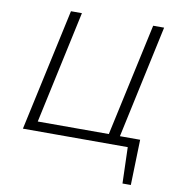

<svg xmlns="http://www.w3.org/2000/svg" viewBox="-91 -741 945 1019"><g transform="rotate(10 381.0 -231.5)"><path d="M580 -50H689L682 195H637L631 0H66L209 -658H268L137 -51H520L652 -658H711Z"/></g></svg>

Font: EauTest Semilight
Style: Italic
Weight: 300
Italic angle: -12°
Designer: Christian Thalmann (Catharsis Fonts)
Version: Version 0.001;PS 000.001;hotconv 1.0.88;makeotf.lib2.5.64775